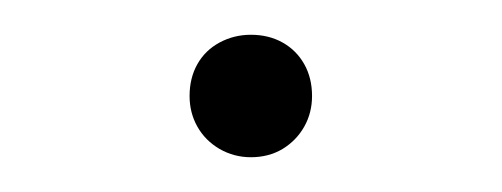

<svg xmlns="http://www.w3.org/2000/svg" viewBox="-20 -259 290 111"><path d="M125 -168.1Q115.3 -168.1 106.9 -172.9Q98.6 -177.8 94.1 -185.8Q89.6 -193.8 89.6 -203.5Q89.6 -213.9 94.1 -221.9Q98.6 -229.9 106.9 -234.4Q115.3 -238.9 125 -238.9Q135.4 -238.9 143.4 -234.4Q151.4 -229.9 155.9 -221.9Q160.4 -213.9 160.4 -203.5Q160.4 -193.8 155.9 -185.8Q151.4 -177.8 143.4 -172.9Q135.4 -168.1 125 -168.1Z"/></svg>

Font: Afacad Flux ExtraLight
Style: Regular
Weight: 250
Designer: Kristian Moeller
Foundry: Dicotype
Version: Version 1.100